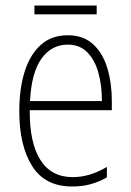

<svg xmlns="http://www.w3.org/2000/svg" viewBox="-20 -667 475 697"><path d="M226 -539Q283 -539 318.5 -506Q354 -473 370 -418.5Q386 -364 386 -300V-267H88Q87 -149 126.5 -86.5Q166 -24 244 -24Q306 -24 368 -61V-23Q340 -7 309.5 1.5Q279 10 242 10Q143 10 96.5 -64.5Q50 -139 50 -263Q50 -345 69.5 -407Q89 -469 128 -504Q167 -539 226 -539ZM226 -505Q167 -505 130.5 -454Q94 -403 89 -300H350Q350 -357 337 -403.5Q324 -450 296.5 -477.5Q269 -505 226 -505ZM331 -647V-615H105V-647Z"/></svg>

Font: Noto Sans Arabic Cond ExtLt
Style: Regular
Weight: 200
Width: 3
Designer: Monotype Design Team, Nadine Chahine, Nizar Qandah and Khaled Hosny
Foundry: Monotype Imaging Inc.
Version: Version 2.012; ttfautohint (v1.8.4.7-5d5b)